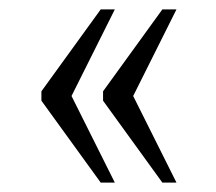

<svg xmlns="http://www.w3.org/2000/svg" viewBox="-20 -474 460 408"><path d="M325 -86 199 -260V-280L325 -454H355L263 -270L355 -86ZM194 -86 68 -260V-280L194 -454H224L132 -270L224 -86Z"/></svg>

Font: Noto Serif Ethiopic Condensed Light
Style: Regular
Weight: 300
Width: 3
Designer: Monotype Design Team
Foundry: Monotype Imaging Inc.
Version: Version 2.102